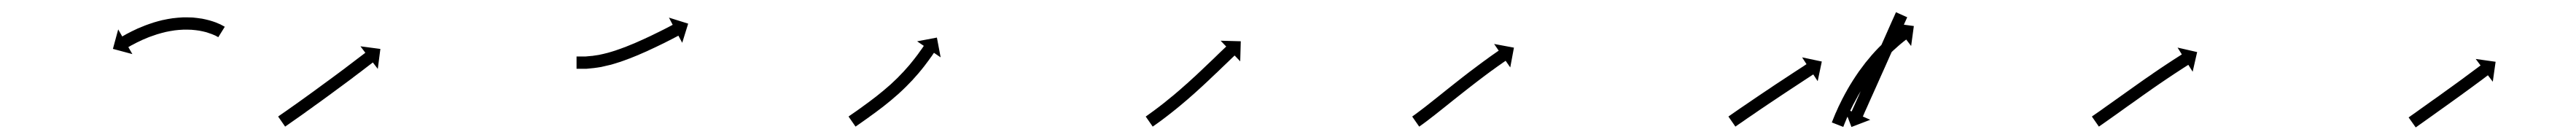

<svg xmlns="http://www.w3.org/2000/svg" viewBox="-20 -284 4196 228"><path d="M334.5 -224C334.8 -223.8 335.2 -223.6 335.5 -223.4L346.1 -240.4C345.7 -240.7 345.3 -240.9 344.9 -241.1C344.9 -241.1 344.9 -241.2 344.8 -241.2C344.8 -241.2 344.7 -241.2 344.7 -241.2C343.2 -242.1 341.6 -242.9 340 -243.7C340 -243.7 340 -243.8 339.9 -243.8C339.9 -243.8 339.8 -243.9 339.8 -243.9C337.3 -245 334.7 -246.1 332.1 -247.2C332.1 -247.2 332.1 -247.2 332 -247.2C331.9 -247.3 331.9 -247.3 331.9 -247.3C328.4 -248.6 325 -249.7 321.5 -250.7C321.5 -250.7 321.4 -250.7 321.3 -250.8C321.3 -250.8 321.2 -250.8 321.2 -250.8C317 -251.9 312.8 -252.9 308.6 -253.7C308.6 -253.7 308.5 -253.7 308.4 -253.7C308.3 -253.7 308.2 -253.7 308.2 -253.7C303.4 -254.5 298.6 -255 293.8 -255.5C293.8 -255.5 293.7 -255.5 293.6 -255.5C293.6 -255.5 293.5 -255.5 293.5 -255.5C288.3 -255.7 283.1 -255.8 277.9 -255.7C277.9 -255.7 277.9 -255.7 277.8 -255.7C277.7 -255.7 277.6 -255.7 277.6 -255.7C272.2 -255.4 266.9 -255 261.6 -254.3C261.6 -254.3 261.5 -254.3 261.4 -254.3C261.3 -254.3 261.3 -254.3 261.3 -254.3C256 -253.5 250.7 -252.6 245.4 -251.4C245.4 -251.4 245.3 -251.4 245.3 -251.4C245.2 -251.4 245.1 -251.4 245.1 -251.4C240.1 -250.2 235 -248.8 230 -247.3C230 -247.3 230 -247.3 229.9 -247.3C229.9 -247.3 229.8 -247.2 229.8 -247.2C225.2 -245.7 220.5 -244.1 216 -242.4C216 -242.4 215.9 -242.4 215.9 -242.4C215.8 -242.4 215.8 -242.3 215.8 -242.3C211.7 -240.7 207.6 -239 203.6 -237.3C203.6 -237.3 203.6 -237.2 203.6 -237.2C203.5 -237.2 203.5 -237.2 203.5 -237.2C200.1 -235.6 196.8 -234 193.4 -232.4C193.4 -232.4 193.4 -232.4 193.4 -232.4C193.4 -232.4 193.3 -232.3 193.3 -232.3C190.8 -231 188.2 -229.7 185.7 -228.4C185.7 -228.4 185.7 -228.4 185.7 -228.3C185.7 -228.3 185.6 -228.3 185.6 -228.3C184 -227.4 182.4 -226.5 180.8 -225.6L180.8 -225.6L180.8 -225.6C180.2 -225.3 179.6 -225 179.1 -224.6L172.5 -236.1L163.9 -204.4L195.6 -195.9L189 -207.3C189.6 -207.6 190.1 -207.9 190.7 -208.2L190.7 -208.2L190.6 -208.2C192.2 -209.1 193.7 -209.9 195.2 -210.8C195.2 -210.8 195.2 -210.8 195.2 -210.8C195.2 -210.8 195.2 -210.7 195.2 -210.7C197.6 -212 200 -213.3 202.4 -214.5C202.4 -214.5 202.4 -214.5 202.4 -214.5C202.3 -214.5 202.3 -214.5 202.3 -214.5C205.5 -216 208.7 -217.6 211.9 -219C211.9 -219 211.8 -219 211.8 -219C211.7 -219 211.7 -219 211.7 -219C215.5 -220.6 219.3 -222.2 223.2 -223.8C223.2 -223.8 223.1 -223.7 223.1 -223.7C223 -223.7 223 -223.7 223 -223.7C227.3 -225.3 231.6 -226.8 236 -228.2C236 -228.2 235.9 -228.2 235.9 -228.2C235.8 -228.2 235.7 -228.1 235.7 -228.1C240.4 -229.5 245.1 -230.8 249.8 -231.9C249.8 -231.9 249.8 -231.9 249.7 -231.9C249.6 -231.9 249.6 -231.9 249.6 -231.9C254.4 -232.9 259.3 -233.8 264.2 -234.5C264.2 -234.5 264.2 -234.5 264.1 -234.5C264 -234.5 263.9 -234.5 263.9 -234.5C268.8 -235.1 273.7 -235.5 278.6 -235.7C278.6 -235.7 278.6 -235.7 278.5 -235.7C278.4 -235.7 278.3 -235.7 278.3 -235.7C283 -235.8 287.7 -235.7 292.5 -235.5C292.5 -235.5 292.4 -235.5 292.3 -235.5C292.2 -235.5 292.1 -235.5 292.1 -235.5C296.5 -235.2 300.8 -234.6 305.1 -234C305.1 -234 305 -234 305 -234C304.9 -234 304.8 -234 304.8 -234C308.6 -233.3 312.4 -232.5 316.1 -231.5C316.1 -231.5 316 -231.5 315.9 -231.5C315.9 -231.5 315.8 -231.6 315.8 -231.6C318.9 -230.6 321.9 -229.6 324.9 -228.5C324.9 -228.5 324.9 -228.6 324.8 -228.6C324.7 -228.6 324.7 -228.6 324.7 -228.6C326.9 -227.7 329.1 -226.8 331.3 -225.8C331.3 -225.8 331.2 -225.8 331.1 -225.8C331.1 -225.9 331 -225.9 331 -225.9C332.3 -225.3 333.5 -224.6 334.7 -223.9C334.7 -223.9 334.7 -223.9 334.6 -224C334.6 -224 334.5 -224 334.5 -224Z M434.6 -95.4C434.1 -95 433.5 -94.6 433 -94.2L444.4 -77.8C445 -78.2 445.5 -78.6 446.1 -79C447.6 -80 449.1 -81.1 450.7 -82.2C453 -83.8 455.4 -85.5 457.8 -87.2C460.9 -89.3 464 -91.5 467.1 -93.7L467.1 -93.7L467.1 -93.7C470.7 -96.3 474.3 -98.9 478 -101.4L478 -101.5L478 -101.5C482 -104.3 486.1 -107.2 490.1 -110.1L490.1 -110.1L490.1 -110.2C494.5 -113.3 498.8 -116.4 503.1 -119.5L503.1 -119.5L503.1 -119.5C507.6 -122.7 512 -126 516.4 -129.2L516.4 -129.2L516.4 -129.2C520.9 -132.5 525.3 -135.7 529.7 -139L529.7 -139L529.7 -139C534 -142.2 538.3 -145.3 542.6 -148.5L542.6 -148.5L542.6 -148.5C546.6 -151.5 550.6 -154.5 554.6 -157.4L554.6 -157.5L554.6 -157.5C558.1 -160.1 561.7 -162.8 565.2 -165.5L565.2 -165.5L565.3 -165.5C568.3 -167.8 571.3 -170.1 574.3 -172.4C576.6 -174.1 578.9 -175.9 581.2 -177.7C582.7 -178.8 584.2 -179.9 585.7 -181.1C586.2 -181.5 586.7 -181.9 587.2 -182.3L595.3 -171.8L599.5 -204.3L567 -208.6L575 -198.1C574.5 -197.7 574 -197.3 573.5 -196.9C572 -195.8 570.5 -194.7 569 -193.5C566.7 -191.8 564.4 -190 562.1 -188.3C559.2 -186 556.2 -183.7 553.2 -181.5L553.2 -181.5L553.2 -181.5C549.6 -178.8 546.1 -176.1 542.5 -173.4L542.5 -173.4L542.6 -173.4C538.6 -170.5 534.6 -167.5 530.6 -164.5L530.6 -164.5L530.6 -164.5C526.4 -161.4 522.1 -158.2 517.9 -155.1L517.9 -155.1L517.9 -155.1C513.5 -151.8 509.1 -148.6 504.6 -145.4L504.6 -145.4L504.6 -145.4C500.2 -142.1 495.8 -138.9 491.4 -135.7L491.4 -135.7L491.4 -135.7C487.1 -132.6 482.8 -129.5 478.5 -126.4L478.5 -126.4L478.5 -126.4C474.4 -123.5 470.4 -120.6 466.4 -117.7L466.4 -117.7L466.4 -117.7C462.8 -115.2 459.1 -112.6 455.5 -110L455.5 -110L455.5 -110C452.4 -107.9 449.4 -105.7 446.3 -103.5C443.9 -101.9 441.6 -100.2 439.2 -98.6C437.7 -97.5 436.1 -96.4 434.6 -95.4Z M921 -192C920.3 -192 919.7 -192 919 -192V-172C919.7 -172 920.3 -172 921 -172C922.9 -172 924.7 -172 926.6 -172C929.2 -172 931.8 -172 934.4 -172C934.4 -172 934.6 -172 934.8 -172C935 -172 935.3 -172 935.3 -172C939 -172.3 942.7 -172.7 946.4 -173.1C946.4 -173.1 946.4 -173.1 946.5 -173.1C946.5 -173.1 946.6 -173.1 946.6 -173.1C950.9 -173.6 955.2 -174.3 959.5 -175C959.5 -175 959.6 -175.1 959.7 -175.1C959.7 -175.1 959.8 -175.1 959.8 -175.1C964.6 -176.1 969.3 -177.2 974 -178.4C974 -178.4 974.1 -178.4 974.1 -178.4C974.2 -178.4 974.3 -178.4 974.3 -178.4C979.3 -179.8 984.3 -181.4 989.3 -183C989.3 -183 989.4 -183 989.4 -183C989.4 -183 989.5 -183 989.5 -183C994.6 -184.8 999.7 -186.6 1004.8 -188.6C1004.8 -188.6 1004.9 -188.6 1004.9 -188.6C1004.9 -188.6 1005 -188.6 1005 -188.6C1010 -190.6 1015.1 -192.6 1020.1 -194.7C1020.1 -194.7 1020.1 -194.7 1020.2 -194.7C1020.2 -194.8 1020.2 -194.8 1020.2 -194.8C1025.1 -196.9 1029.9 -199 1034.7 -201.1C1034.7 -201.1 1034.8 -201.2 1034.8 -201.2C1034.8 -201.2 1034.8 -201.2 1034.8 -201.2C1039.3 -203.2 1043.8 -205.3 1048.3 -207.5C1048.3 -207.5 1048.3 -207.5 1048.3 -207.5C1048.3 -207.5 1048.3 -207.5 1048.3 -207.5C1052.3 -209.4 1056.3 -211.3 1060.3 -213.3L1060.3 -213.3L1060.4 -213.3C1063.7 -215 1067.1 -216.7 1070.4 -218.4L1070.4 -218.4L1070.5 -218.4C1073 -219.7 1075.6 -221.1 1078.2 -222.4L1078.2 -222.4L1078.2 -222.4C1079.9 -223.3 1081.5 -224.1 1083.2 -225L1083.2 -225L1083.2 -225C1083.8 -225.3 1084.3 -225.6 1084.9 -225.9L1091.1 -214.3L1100.8 -245.5L1069.5 -255.3L1075.6 -243.6C1075 -243.3 1074.5 -243 1073.9 -242.7L1073.9 -242.7L1073.9 -242.7C1072.3 -241.8 1070.6 -241 1069 -240.1L1069 -240.1L1069 -240.1C1066.5 -238.8 1063.9 -237.5 1061.4 -236.2L1061.4 -236.2L1061.4 -236.2C1058.1 -234.6 1054.8 -232.9 1051.4 -231.2L1051.5 -231.2L1051.5 -231.3C1047.5 -229.3 1043.6 -227.4 1039.7 -225.5C1039.7 -225.5 1039.7 -225.5 1039.7 -225.5C1039.7 -225.5 1039.7 -225.5 1039.7 -225.5C1035.3 -223.4 1030.9 -221.4 1026.5 -219.4C1026.5 -219.4 1026.5 -219.4 1026.5 -219.4C1026.5 -219.4 1026.5 -219.4 1026.5 -219.4C1021.8 -217.3 1017.1 -215.2 1012.3 -213.1C1012.3 -213.1 1012.3 -213.2 1012.4 -213.2C1012.4 -213.2 1012.4 -213.2 1012.4 -213.2C1007.5 -211.1 1002.6 -209.2 997.7 -207.2C997.7 -207.2 997.7 -207.2 997.7 -207.2C997.8 -207.3 997.8 -207.3 997.8 -207.3C992.9 -205.4 988 -203.7 983 -202C983 -202 983 -202 983.1 -202C983.1 -202 983.2 -202 983.2 -202C978.4 -200.5 973.7 -199 968.9 -197.7C968.9 -197.7 968.9 -197.7 969 -197.7C969 -197.7 969.1 -197.8 969.1 -197.8C964.7 -196.6 960.2 -195.6 955.8 -194.7C955.8 -194.7 955.9 -194.7 955.9 -194.7C956 -194.7 956.1 -194.7 956.1 -194.7C952.1 -194 948.1 -193.4 944.1 -192.9C944.1 -192.9 944.2 -192.9 944.2 -192.9C944.3 -192.9 944.3 -193 944.3 -193C940.7 -192.6 937.2 -192.3 933.6 -192C933.6 -192 933.8 -192 934 -192C934.2 -192 934.5 -192 934.5 -192C931.8 -192 929.2 -192 926.6 -192C924.7 -192 922.9 -192 921 -192Z M1363.6 -95.4C1363.1 -95 1362.6 -94.6 1362 -94.2L1373.4 -77.8C1374 -78.2 1374.5 -78.6 1375.1 -79C1376.6 -80 1378.1 -81.1 1379.7 -82.2L1379.7 -82.2L1379.7 -82.2C1382 -83.8 1384.4 -85.5 1386.8 -87.2L1386.8 -87.2L1386.8 -87.2C1389.9 -89.4 1392.9 -91.5 1396 -93.7L1396 -93.7L1396 -93.8C1399.6 -96.4 1403.2 -99 1406.8 -101.6C1406.8 -101.6 1406.8 -101.6 1406.8 -101.6C1406.8 -101.6 1406.9 -101.7 1406.9 -101.7C1410.8 -104.6 1414.8 -107.6 1418.7 -110.6C1418.7 -110.6 1418.7 -110.6 1418.7 -110.7C1418.7 -110.7 1418.8 -110.7 1418.8 -110.7C1422.9 -113.9 1427 -117.3 1431.1 -120.6C1431.1 -120.6 1431.1 -120.6 1431.2 -120.7C1431.2 -120.7 1431.2 -120.7 1431.2 -120.7C1435.4 -124.2 1439.5 -127.8 1443.6 -131.4C1443.6 -131.4 1443.6 -131.4 1443.6 -131.4C1443.6 -131.4 1443.7 -131.5 1443.7 -131.5C1447.7 -135.1 1451.6 -138.9 1455.5 -142.7C1455.5 -142.7 1455.6 -142.7 1455.6 -142.7C1455.6 -142.8 1455.6 -142.8 1455.6 -142.8C1459.3 -146.5 1463 -150.3 1466.6 -154.1C1466.6 -154.1 1466.6 -154.2 1466.6 -154.2C1466.7 -154.2 1466.7 -154.3 1466.7 -154.3C1470 -157.9 1473.3 -161.6 1476.5 -165.3C1476.5 -165.3 1476.5 -165.4 1476.5 -165.4C1476.5 -165.4 1476.5 -165.4 1476.5 -165.4C1479.4 -168.8 1482.2 -172.2 1484.9 -175.7C1484.9 -175.7 1484.9 -175.7 1484.9 -175.7C1484.9 -175.8 1485 -175.8 1485 -175.8C1487.2 -178.7 1489.5 -181.7 1491.7 -184.7C1491.7 -184.7 1491.7 -184.7 1491.8 -184.7C1491.8 -184.8 1491.8 -184.8 1491.8 -184.8C1493.5 -187.1 1495.2 -189.4 1496.8 -191.8C1496.8 -191.8 1496.8 -191.8 1496.8 -191.8C1496.8 -191.8 1496.9 -191.8 1496.9 -191.8C1497.9 -193.4 1499 -194.9 1500 -196.4L1500 -196.4L1500 -196.4C1500.4 -197 1500.8 -197.5 1501.1 -198L1512 -190.6L1505.9 -222.8L1473.7 -216.7L1484.6 -209.3C1484.3 -208.8 1483.9 -208.2 1483.5 -207.7L1483.5 -207.7L1483.5 -207.7C1482.5 -206.3 1481.5 -204.8 1480.5 -203.3C1480.5 -203.3 1480.5 -203.3 1480.5 -203.3C1480.5 -203.3 1480.5 -203.4 1480.5 -203.4C1478.9 -201.1 1477.3 -198.8 1475.6 -196.6C1475.6 -196.6 1475.6 -196.6 1475.6 -196.6C1475.7 -196.6 1475.7 -196.6 1475.7 -196.6C1473.5 -193.7 1471.3 -190.9 1469.1 -188C1469.1 -188 1469.2 -188.1 1469.2 -188.1C1469.2 -188.1 1469.2 -188.1 1469.2 -188.1C1466.6 -184.8 1463.9 -181.5 1461.2 -178.2C1461.2 -178.2 1461.2 -178.3 1461.2 -178.3C1461.2 -178.3 1461.3 -178.3 1461.3 -178.3C1458.2 -174.7 1455.1 -171.2 1451.9 -167.7C1451.9 -167.7 1451.9 -167.7 1451.9 -167.7C1452 -167.8 1452 -167.8 1452 -167.8C1448.5 -164.1 1445 -160.5 1441.5 -156.9C1441.5 -156.9 1441.5 -156.9 1441.5 -156.9C1441.5 -157 1441.6 -157 1441.6 -157C1437.8 -153.3 1434 -149.8 1430.2 -146.2C1430.2 -146.2 1430.2 -146.2 1430.2 -146.3C1430.2 -146.3 1430.3 -146.3 1430.3 -146.3C1426.3 -142.8 1422.4 -139.4 1418.3 -136C1418.3 -136 1418.4 -136 1418.4 -136C1418.4 -136 1418.4 -136.1 1418.4 -136.1C1414.5 -132.8 1410.4 -129.6 1406.4 -126.4C1406.4 -126.4 1406.4 -126.4 1406.4 -126.4C1406.5 -126.5 1406.5 -126.5 1406.5 -126.5C1402.6 -123.5 1398.8 -120.6 1394.9 -117.7C1394.9 -117.7 1394.9 -117.7 1394.9 -117.7C1394.9 -117.7 1394.9 -117.7 1394.9 -117.7C1391.4 -115.1 1387.9 -112.5 1384.3 -110L1384.3 -110L1384.4 -110C1381.3 -107.8 1378.3 -105.7 1375.3 -103.5L1375.3 -103.5L1375.3 -103.5C1372.9 -101.9 1370.6 -100.2 1368.2 -98.6L1368.2 -98.6L1368.2 -98.6C1366.7 -97.5 1365.2 -96.4 1363.6 -95.4Z M1847.6 -95.3C1847 -95 1846.5 -94.6 1846 -94.2L1857.4 -77.8C1858 -78.2 1858.5 -78.6 1859 -79L1859.1 -79L1859.1 -79C1860.6 -80 1862.1 -81.1 1863.6 -82.2L1863.6 -82.2L1863.6 -82.2C1866 -83.9 1868.3 -85.6 1870.7 -87.3C1870.7 -87.3 1870.7 -87.3 1870.7 -87.3C1870.7 -87.3 1870.7 -87.3 1870.7 -87.3C1873.7 -89.6 1876.7 -91.8 1879.7 -94.1C1879.7 -94.1 1879.7 -94.1 1879.7 -94.1C1879.7 -94.1 1879.7 -94.1 1879.7 -94.1C1883.3 -96.8 1886.8 -99.6 1890.2 -102.3C1890.2 -102.3 1890.3 -102.3 1890.3 -102.3C1890.3 -102.3 1890.3 -102.4 1890.3 -102.4C1894.2 -105.4 1898 -108.6 1901.8 -111.7C1901.8 -111.7 1901.9 -111.7 1901.9 -111.7C1901.9 -111.8 1901.9 -111.8 1901.9 -111.8C1906 -115.2 1910 -118.6 1914 -122C1914 -122 1914 -122 1914.1 -122.1C1914.1 -122.1 1914.1 -122.1 1914.1 -122.1C1918.2 -125.7 1922.3 -129.3 1926.4 -132.9C1926.4 -132.9 1926.4 -132.9 1926.4 -132.9C1926.4 -133 1926.5 -133 1926.5 -133C1930.5 -136.6 1934.6 -140.3 1938.6 -144L1938.6 -144L1938.7 -144.1C1942.6 -147.7 1946.4 -151.3 1950.3 -154.9L1950.3 -154.9L1950.3 -155C1953.9 -158.4 1957.5 -161.8 1961.1 -165.2L1961.2 -165.2L1961.2 -165.2C1964.4 -168.3 1967.6 -171.4 1970.8 -174.5C1973.5 -177.1 1976.3 -179.7 1979 -182.3C1981.1 -184.4 1983.2 -186.4 1985.3 -188.4L1985.3 -188.4L1985.3 -188.4C1986.7 -189.7 1988 -191 1989.4 -192.3C1989.9 -192.7 1990.3 -193.2 1990.8 -193.6L1999.9 -184.1L2000.8 -216.8L1968 -217.7L1977.1 -208.2C1976.6 -207.7 1976.1 -207.2 1975.6 -206.8C1974.2 -205.5 1972.9 -204.2 1971.5 -202.9L1971.5 -202.9L1971.5 -202.9C1969.4 -200.8 1967.3 -198.8 1965.1 -196.8C1962.4 -194.2 1959.7 -191.6 1957 -188.9C1953.8 -185.9 1950.5 -182.8 1947.3 -179.7L1947.3 -179.7L1947.3 -179.7C1943.8 -176.3 1940.2 -172.9 1936.6 -169.5L1936.6 -169.5L1936.6 -169.5C1932.8 -165.9 1928.9 -162.3 1925.1 -158.7L1925.1 -158.7L1925.1 -158.8C1921.1 -155.1 1917.1 -151.5 1913.1 -147.8C1913.1 -147.8 1913.1 -147.8 1913.1 -147.8C1913.1 -147.9 1913.1 -147.9 1913.1 -147.9C1909.1 -144.3 1905 -140.7 1901 -137.2C1901 -137.2 1901 -137.2 1901 -137.2C1901 -137.2 1901 -137.2 1901 -137.2C1897.1 -133.8 1893.1 -130.5 1889.1 -127.1C1889.1 -127.1 1889.1 -127.1 1889.1 -127.1C1889.1 -127.2 1889.1 -127.2 1889.1 -127.2C1885.4 -124.1 1881.6 -121 1877.8 -118C1877.8 -118 1877.8 -118 1877.8 -118C1877.8 -118 1877.9 -118 1877.9 -118C1874.4 -115.3 1871 -112.6 1867.6 -110C1867.6 -110 1867.6 -110 1867.6 -110C1867.6 -110 1867.6 -110 1867.6 -110C1864.7 -107.8 1861.7 -105.6 1858.8 -103.4C1858.8 -103.4 1858.8 -103.4 1858.8 -103.4C1858.8 -103.4 1858.8 -103.4 1858.8 -103.4C1856.6 -101.8 1854.3 -100.1 1852 -98.5L1852 -98.5L1852 -98.5C1850.5 -97.4 1849 -96.4 1847.6 -95.3L1847.6 -95.3Z M2281.5 -95.3C2281 -95 2280.5 -94.6 2280 -94.2L2291.4 -77.8C2292 -78.2 2292.5 -78.6 2293 -78.9L2293.1 -79L2293.1 -79C2294.6 -80 2296.1 -81.1 2297.6 -82.2C2297.6 -82.2 2297.6 -82.2 2297.6 -82.2C2297.6 -82.2 2297.6 -82.2 2297.6 -82.2C2299.9 -83.9 2302.3 -85.7 2304.6 -87.4C2304.6 -87.4 2304.6 -87.4 2304.6 -87.4C2304.6 -87.4 2304.6 -87.4 2304.6 -87.4C2307.6 -89.7 2310.6 -92 2313.5 -94.3L2313.6 -94.3L2313.6 -94.3C2317.1 -97.1 2320.6 -99.8 2324.1 -102.6L2324.1 -102.6L2324.1 -102.6C2328 -105.7 2331.9 -108.8 2335.8 -111.9C2339.9 -115.2 2344.1 -118.5 2348.3 -121.9C2352.6 -125.3 2356.9 -128.7 2361.2 -132.1L2361.2 -132.1L2361.2 -132.1C2365.5 -135.5 2369.9 -138.9 2374.2 -142.3L2374.2 -142.3L2374.2 -142.3C2378.4 -145.6 2382.7 -148.8 2386.9 -152.1L2386.9 -152.1L2386.9 -152.1C2390.9 -155.1 2394.8 -158.1 2398.8 -161.1L2398.8 -161.1L2398.8 -161.1C2402.4 -163.8 2406 -166.4 2409.6 -169.1L2409.6 -169L2409.6 -169C2412.7 -171.3 2415.7 -173.5 2418.8 -175.7L2418.8 -175.7L2418.8 -175.7C2421.2 -177.4 2423.6 -179 2426 -180.7L2426 -180.7L2425.9 -180.7C2427.5 -181.8 2429 -182.9 2430.6 -183.9L2430.6 -183.9L2430.6 -183.9C2431.1 -184.3 2431.7 -184.7 2432.2 -185L2439.7 -174.2L2445.7 -206.4L2413.4 -212.4L2420.9 -201.5C2420.3 -201.1 2419.8 -200.8 2419.2 -200.4L2419.2 -200.4L2419.2 -200.4C2417.6 -199.3 2416.1 -198.2 2414.5 -197.1L2414.5 -197.1L2414.5 -197.1C2412.1 -195.4 2409.6 -193.7 2407.2 -192L2407.2 -192L2407.2 -192C2404.1 -189.7 2401 -187.5 2397.9 -185.2L2397.8 -185.2L2397.8 -185.2C2394.2 -182.5 2390.5 -179.8 2386.9 -177.1L2386.9 -177.1L2386.9 -177.1C2382.8 -174.1 2378.8 -171 2374.8 -168L2374.8 -168L2374.7 -168C2370.5 -164.7 2366.2 -161.4 2361.9 -158.1L2361.9 -158.1L2361.9 -158.1C2357.5 -154.7 2353.2 -151.3 2348.8 -147.8L2348.8 -147.8L2348.8 -147.8C2344.5 -144.4 2340.1 -141 2335.8 -137.5C2331.6 -134.2 2327.5 -130.9 2323.3 -127.5C2319.4 -124.4 2315.5 -121.3 2311.7 -118.3L2311.7 -118.3L2311.7 -118.3C2308.2 -115.5 2304.7 -112.8 2301.3 -110.1L2301.3 -110.1L2301.3 -110.1C2298.4 -107.8 2295.4 -105.6 2292.5 -103.4C2292.5 -103.4 2292.5 -103.4 2292.5 -103.4C2292.5 -103.4 2292.5 -103.4 2292.5 -103.4C2290.3 -101.7 2288 -100 2285.8 -98.4C2285.8 -98.4 2285.8 -98.4 2285.8 -98.4C2285.8 -98.4 2285.8 -98.4 2285.8 -98.4C2284.4 -97.4 2283 -96.3 2281.5 -95.3L2281.5 -95.3Z M2796.4 -95.2C2795.9 -94.9 2795.5 -94.6 2795 -94.2L2806.4 -77.8C2806.9 -78.1 2807.4 -78.5 2807.8 -78.8C2809.2 -79.7 2810.5 -80.6 2811.8 -81.6C2813.9 -83 2815.9 -84.4 2818 -85.8C2820.7 -87.7 2823.4 -89.5 2826 -91.4C2829.2 -93.6 2832.4 -95.7 2835.6 -97.9L2835.6 -97.9L2835.6 -97.9C2839.1 -100.3 2842.7 -102.8 2846.2 -105.2L2846.2 -105.2L2846.2 -105.2C2850 -107.7 2853.8 -110.3 2857.7 -112.9L2857.6 -112.9L2857.6 -112.9C2861.6 -115.5 2865.5 -118.2 2869.5 -120.8L2869.5 -120.8L2869.5 -120.8C2873.4 -123.5 2877.4 -126.1 2881.3 -128.7C2885.1 -131.2 2889 -133.8 2892.8 -136.3C2896.4 -138.7 2900 -141 2903.6 -143.4C2906.8 -145.5 2910 -147.6 2913.2 -149.7C2916 -151.5 2918.7 -153.3 2921.4 -155.1C2923.5 -156.5 2925.6 -157.8 2927.7 -159.2C2929 -160.1 2930.4 -161 2931.8 -161.9C2932.2 -162.2 2932.7 -162.5 2933.2 -162.8L2940.4 -151.8L2947.1 -183.8L2915 -190.6L2922.2 -179.5C2921.8 -179.2 2921.3 -178.9 2920.8 -178.6C2919.5 -177.7 2918.1 -176.8 2916.8 -175.9C2914.7 -174.6 2912.6 -173.2 2910.5 -171.8C2907.7 -170 2905 -168.3 2902.3 -166.5C2899 -164.4 2895.8 -162.2 2892.6 -160.1C2889 -157.8 2885.4 -155.4 2881.8 -153C2877.9 -150.5 2874.1 -147.9 2870.2 -145.4C2866.3 -142.7 2862.3 -140.1 2858.4 -137.4L2858.4 -137.4L2858.3 -137.4C2854.4 -134.8 2850.4 -132.1 2846.5 -129.5L2846.5 -129.5L2846.5 -129.5C2842.6 -126.9 2838.8 -124.3 2835 -121.7L2835 -121.7L2835 -121.7C2831.4 -119.3 2827.9 -116.9 2824.3 -114.4L2824.3 -114.4L2824.3 -114.4C2821.1 -112.2 2817.9 -110.1 2814.7 -107.9C2812 -106 2809.3 -104.2 2806.6 -102.3C2804.6 -100.9 2802.5 -99.4 2800.4 -98C2799.1 -97.1 2797.8 -96.1 2796.4 -95.2ZM3085.4 -254.1C3085.6 -254.7 3085.9 -255.3 3086.2 -255.9L3067.9 -264.1C3067.6 -263.5 3067.4 -262.9 3067.1 -262.3C3066.3 -260.5 3065.6 -258.8 3064.8 -257.1C3063.6 -254.5 3062.4 -251.8 3061.2 -249.2C3059.7 -245.7 3058.2 -242.3 3056.6 -238.8C3054.8 -234.7 3053 -230.7 3051.2 -226.6C3049.1 -222 3047.1 -217.5 3045.1 -212.9C3042.9 -208.1 3040.7 -203.2 3038.5 -198.3C3036.3 -193.3 3034 -188.3 3031.8 -183.3C3029.6 -178.3 3027.3 -173.2 3025.1 -168.2C3022.9 -163.3 3020.7 -158.5 3018.5 -153.6C3016.5 -149.1 3014.5 -144.5 3012.4 -140C3010.6 -135.9 3008.8 -131.8 3007 -127.7C3005.4 -124.3 3003.9 -120.8 3002.4 -117.4C3001.2 -114.7 3000 -112.1 2998.8 -109.4C2998 -107.7 2997.3 -106 2996.5 -104.3C2996.2 -103.7 2996 -103.1 2995.7 -102.5L2983.7 -107.9L2995.4 -77.2L3026 -88.9L3013.9 -94.3C3014.2 -94.9 3014.5 -95.5 3014.8 -96.1C3015.5 -97.8 3016.3 -99.6 3017 -101.3C3018.2 -103.9 3019.4 -106.6 3020.6 -109.2C3022.2 -112.7 3023.7 -116.1 3025.2 -119.6C3027.1 -123.6 3028.9 -127.7 3030.7 -131.8C3032.7 -136.3 3034.8 -140.9 3036.8 -145.4C3039 -150.3 3041.1 -155.2 3043.3 -160C3045.6 -165.1 3047.8 -170.1 3050.1 -175.1C3052.3 -180.1 3054.5 -185.2 3056.8 -190.2C3059 -195.1 3061.1 -199.9 3063.3 -204.8C3065.4 -209.3 3067.4 -213.9 3069.4 -218.4C3071.2 -222.5 3073.1 -226.6 3074.9 -230.7C3076.4 -234.1 3078 -237.6 3079.5 -241C3080.7 -243.7 3081.9 -246.3 3083.1 -249C3083.8 -250.7 3084.6 -252.4 3085.4 -254.1ZM2964.2 -86.5C2963.9 -85.9 2963.7 -85.2 2963.4 -84.6L2982.1 -77.3C2982.3 -78 2982.5 -78.6 2982.8 -79.2L2982.8 -79.2L2982.8 -79.2C2983.5 -81 2984.2 -82.7 2984.9 -84.5C2984.9 -84.5 2984.9 -84.5 2984.9 -84.4C2984.9 -84.4 2984.9 -84.4 2984.9 -84.4C2986 -87.1 2987.1 -89.8 2988.3 -92.6C2988.3 -92.6 2988.3 -92.5 2988.3 -92.5C2988.3 -92.5 2988.3 -92.5 2988.3 -92.5C2989.8 -96 2991.4 -99.4 2993 -102.9C2993 -102.9 2993 -102.9 2993 -102.9C2993 -102.8 2992.9 -102.8 2992.9 -102.8C2994.9 -106.9 2996.9 -110.9 2998.9 -115C2998.9 -115 2998.9 -114.9 2998.9 -114.9C2998.9 -114.9 2998.9 -114.8 2998.9 -114.8C3001.2 -119.3 3003.6 -123.7 3006.1 -128.1C3006.1 -128.1 3006.1 -128.1 3006.1 -128.1C3006 -128 3006 -128 3006 -128C3008.7 -132.7 3011.5 -137.3 3014.4 -141.9C3014.4 -141.9 3014.3 -141.8 3014.3 -141.8C3014.3 -141.8 3014.3 -141.7 3014.3 -141.7C3017.3 -146.4 3020.4 -151.1 3023.6 -155.6C3023.6 -155.6 3023.5 -155.6 3023.5 -155.6C3023.5 -155.5 3023.5 -155.5 3023.5 -155.5C3026.7 -160 3030 -164.5 3033.5 -168.9C3033.5 -168.9 3033.4 -168.9 3033.4 -168.9C3033.4 -168.8 3033.3 -168.8 3033.3 -168.8C3036.7 -173 3040.2 -177.2 3043.7 -181.3C3043.7 -181.3 3043.7 -181.3 3043.6 -181.2C3043.6 -181.2 3043.6 -181.2 3043.6 -181.2C3046.9 -184.9 3050.4 -188.7 3053.8 -192.3C3053.8 -192.3 3053.8 -192.3 3053.8 -192.3C3053.8 -192.2 3053.7 -192.2 3053.7 -192.2C3056.9 -195.4 3060.1 -198.6 3063.4 -201.7C3063.4 -201.7 3063.4 -201.7 3063.4 -201.7C3063.3 -201.7 3063.3 -201.6 3063.3 -201.6C3066.1 -204.2 3069 -206.8 3071.9 -209.3C3071.9 -209.3 3071.8 -209.3 3071.8 -209.3C3071.8 -209.3 3071.8 -209.2 3071.8 -209.2C3074 -211.2 3076.3 -213.1 3078.6 -214.9C3078.6 -214.9 3078.6 -214.9 3078.6 -214.9C3078.5 -214.9 3078.5 -214.9 3078.5 -214.9C3080 -216 3081.5 -217.2 3083 -218.4C3083 -218.4 3083 -218.4 3083 -218.4C3083 -218.4 3083 -218.4 3083 -218.4C3083.5 -218.8 3084.1 -219.2 3084.6 -219.6L3092.6 -209.1L3097 -241.6L3064.5 -246L3072.5 -235.5C3071.9 -235.1 3071.4 -234.7 3070.8 -234.3C3070.8 -234.3 3070.8 -234.2 3070.8 -234.2C3070.8 -234.2 3070.8 -234.2 3070.8 -234.2C3069.2 -233 3067.6 -231.8 3066.1 -230.5C3066.1 -230.5 3066 -230.5 3066 -230.5C3066 -230.5 3066 -230.4 3066 -230.4C3063.6 -228.5 3061.2 -226.5 3058.8 -224.5C3058.8 -224.5 3058.8 -224.5 3058.8 -224.4C3058.7 -224.4 3058.7 -224.4 3058.7 -224.4C3055.7 -221.8 3052.7 -219.1 3049.7 -216.3C3049.7 -216.3 3049.7 -216.3 3049.7 -216.3C3049.7 -216.3 3049.6 -216.2 3049.6 -216.2C3046.2 -213 3042.8 -209.6 3039.5 -206.2C3039.5 -206.2 3039.4 -206.2 3039.4 -206.2C3039.4 -206.1 3039.4 -206.1 3039.4 -206.1C3035.7 -202.3 3032.1 -198.4 3028.6 -194.4C3028.6 -194.4 3028.6 -194.4 3028.6 -194.4C3028.5 -194.3 3028.5 -194.3 3028.5 -194.3C3024.8 -190 3021.2 -185.7 3017.7 -181.3C3017.7 -181.3 3017.7 -181.2 3017.7 -181.2C3017.6 -181.2 3017.6 -181.1 3017.6 -181.1C3014.1 -176.5 3010.6 -171.9 3007.2 -167.2C3007.2 -167.2 3007.2 -167.1 3007.2 -167.1C3007.1 -167.1 3007.1 -167 3007.1 -167C3003.8 -162.3 3000.6 -157.4 2997.5 -152.6C2997.5 -152.6 2997.4 -152.5 2997.4 -152.5C2997.4 -152.5 2997.4 -152.4 2997.4 -152.4C2994.4 -147.7 2991.5 -142.9 2988.7 -138C2988.7 -138 2988.7 -138 2988.7 -138C2988.7 -137.9 2988.7 -137.9 2988.7 -137.9C2986.1 -133.4 2983.6 -128.8 2981.2 -124.1C2981.2 -124.1 2981.2 -124.1 2981.1 -124.1C2981.1 -124 2981.1 -124 2981.1 -124C2979 -119.8 2976.9 -115.6 2974.9 -111.4C2974.9 -111.4 2974.9 -111.4 2974.9 -111.4C2974.9 -111.4 2974.8 -111.3 2974.8 -111.3C2973.2 -107.7 2971.6 -104.1 2970 -100.5C2970 -100.5 2969.9 -100.5 2969.9 -100.5C2969.9 -100.5 2969.9 -100.5 2969.9 -100.5C2968.7 -97.7 2967.5 -94.9 2966.4 -92C2966.4 -92 2966.4 -92 2966.4 -92C2966.4 -92 2966.4 -92 2966.4 -92C2965.6 -90.2 2964.9 -88.3 2964.2 -86.5L2964.2 -86.5Z M3388.6 -95.4C3388.1 -95 3387.5 -94.6 3387 -94.2L3398.4 -77.8C3399 -78.2 3399.5 -78.6 3400.1 -79C3401.6 -80 3403.1 -81.1 3404.7 -82.2C3407 -83.8 3409.4 -85.5 3411.8 -87.2C3414.9 -89.4 3418 -91.5 3421 -93.7C3424.7 -96.3 3428.3 -98.9 3432 -101.5C3436 -104.4 3440.1 -107.3 3444.1 -110.2C3448.5 -113.2 3452.8 -116.3 3457.2 -119.4C3461.7 -122.6 3466.2 -125.8 3470.6 -129L3470.6 -129L3470.6 -129C3475.1 -132.1 3479.7 -135.3 3484.2 -138.5L3484.2 -138.5L3484.1 -138.5C3488.5 -141.5 3492.9 -144.5 3497.3 -147.6L3497.3 -147.6L3497.3 -147.6C3501.4 -150.4 3505.5 -153.2 3509.7 -156L3509.7 -156L3509.7 -156C3513.4 -158.5 3517.1 -161 3520.8 -163.4L3520.8 -163.4L3520.8 -163.4C3524 -165.5 3527.1 -167.6 3530.3 -169.6L3530.3 -169.6L3530.3 -169.6C3532.7 -171.2 3535.2 -172.8 3537.7 -174.4L3537.7 -174.4L3537.6 -174.3C3539.2 -175.4 3540.8 -176.4 3542.4 -177.4L3542.4 -177.4L3542.4 -177.4C3543 -177.7 3543.5 -178.1 3544.1 -178.4L3551.1 -167.2L3558.4 -199.2L3526.5 -206.5L3533.5 -195.4C3532.9 -195 3532.4 -194.7 3531.8 -194.3L3531.8 -194.3L3531.8 -194.3C3530.2 -193.3 3528.5 -192.3 3526.9 -191.2L3526.9 -191.2L3526.9 -191.2C3524.4 -189.6 3521.9 -188 3519.4 -186.4L3519.4 -186.4L3519.4 -186.4C3516.2 -184.3 3513 -182.2 3509.8 -180.1L3509.8 -180.1L3509.8 -180.1C3506 -177.6 3502.3 -175.1 3498.5 -172.6L3498.5 -172.6L3498.5 -172.6C3494.3 -169.7 3490.1 -166.9 3486 -164.1L3486 -164.1L3486 -164C3481.5 -161 3477.1 -157.9 3472.7 -154.9L3472.7 -154.9L3472.7 -154.9C3468.2 -151.7 3463.6 -148.5 3459.1 -145.3L3459.1 -145.3L3459.1 -145.3C3454.6 -142.1 3450.1 -138.9 3445.6 -135.7C3441.2 -132.6 3436.9 -129.5 3432.5 -126.4C3428.5 -123.6 3424.4 -120.7 3420.4 -117.8C3416.7 -115.2 3413.1 -112.6 3409.5 -110.1C3406.4 -107.9 3403.3 -105.7 3400.3 -103.5C3397.9 -101.9 3395.5 -100.2 3393.2 -98.6C3391.7 -97.5 3390.1 -96.4 3388.6 -95.4Z M3904.2 -93.7C3903.7 -93.4 3903.3 -93.1 3902.8 -92.8L3914.4 -76.5C3914.9 -76.8 3915.3 -77.1 3915.7 -77.4C3917 -78.3 3918.3 -79.2 3919.5 -80.1C3921.4 -81.5 3923.4 -82.9 3925.3 -84.2C3927.9 -86 3930.4 -87.8 3932.9 -89.6C3935.9 -91.7 3938.9 -93.8 3941.9 -96C3945.2 -98.3 3948.5 -100.7 3951.8 -103.1C3955.4 -105.6 3959 -108.1 3962.5 -110.7C3966.2 -113.3 3969.8 -115.9 3973.5 -118.6C3977.2 -121.2 3980.8 -123.8 3984.5 -126.5L3984.5 -126.5L3984.5 -126.5C3988 -129 3991.6 -131.6 3995.1 -134.2L3995.1 -134.2L3995.1 -134.2C3998.4 -136.6 4001.7 -139 4005 -141.4L4005 -141.4L4005 -141.4C4007.9 -143.6 4010.9 -145.7 4013.8 -147.9L4013.8 -147.9L4013.8 -147.9C4016.3 -149.8 4018.8 -151.6 4021.3 -153.4C4023.2 -154.9 4025.1 -156.3 4027 -157.7C4028.2 -158.6 4029.5 -159.6 4030.7 -160.5C4031.1 -160.8 4031.6 -161.1 4032 -161.4L4039.9 -150.9L4044.5 -183.4L4012.1 -188L4020 -177.4C4019.6 -177.1 4019.1 -176.8 4018.7 -176.5C4017.5 -175.6 4016.3 -174.6 4015 -173.7C4013.1 -172.3 4011.2 -170.9 4009.3 -169.5C4006.9 -167.7 4004.4 -165.8 4001.9 -164L4001.9 -164L4001.9 -164C3999 -161.8 3996.1 -159.7 3993.1 -157.5L3993.1 -157.5L3993.2 -157.5C3989.9 -155.1 3986.6 -152.7 3983.3 -150.3L3983.3 -150.3L3983.3 -150.3C3979.8 -147.8 3976.3 -145.2 3972.8 -142.7L3972.8 -142.7L3972.8 -142.7C3969.1 -140.1 3965.5 -137.4 3961.8 -134.8C3958.2 -132.2 3954.5 -129.6 3950.9 -126.9C3947.3 -124.4 3943.8 -121.9 3940.2 -119.4C3936.9 -117 3933.6 -114.6 3930.3 -112.3C3927.3 -110.1 3924.3 -108 3921.3 -105.9C3918.8 -104.1 3916.3 -102.3 3913.8 -100.5C3911.8 -99.2 3909.9 -97.8 3907.9 -96.4C3906.7 -95.5 3905.4 -94.6 3904.2 -93.7Z"/></svg>

Font: FRB American Cursive Just Arrows Medium
Style: Italic
Weight: 500
Italic angle: -25°
Version: Version 2.0;Modular Font Editor K font №1